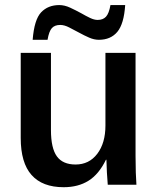

<svg xmlns="http://www.w3.org/2000/svg" viewBox="-20 -740 633 769"><path d="M404.3 -100.1Q376 -42 334.5 -16.1Q293 9.8 234.9 9.8Q149.9 9.8 106.4 -39.1Q63 -87.9 63 -187.5V-528.3H184.1V-219.2Q184.1 -146.5 207.8 -113.8Q231.4 -81.1 282.7 -81.1Q336.9 -81.1 369.6 -124Q402.3 -167 402.3 -237.3V-528.3H522.9V-116.2Q522.9 -78.6 523.9 -49.6Q524.9 -20.5 526.4 0H411.6Q409.7 -24.4 408.2 -48.8Q406.7 -73.2 406.2 -100.1ZM376 -580.6Q356.9 -580.6 336.9 -589.4Q316.9 -598.1 297.4 -608.9Q276.4 -620.1 257.1 -630.1Q237.8 -640.1 221.2 -640.1Q199.2 -640.1 187.7 -627.4Q176.3 -614.7 170.4 -580.6H110.8Q117.2 -661.6 144.8 -690.7Q172.4 -719.7 217.3 -719.7Q238.8 -719.7 261.2 -709.2Q283.7 -698.7 305.2 -687Q323.7 -676.3 340.6 -668.2Q357.4 -660.2 371.1 -660.2Q392.6 -660.2 404.5 -673.1Q416.5 -686 422.4 -719.7H481.4Q476.6 -644.5 450 -612.5Q423.3 -580.6 376 -580.6Z"/></svg>

Font: Arimo SemiBold
Style: Regular
Weight: 600
Designer: Steve Matteson
Foundry: Monotype Imaging Inc.
Version: Version 1.33